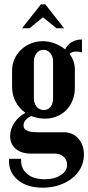

<svg xmlns="http://www.w3.org/2000/svg" viewBox="-20 -695 409 890"><path d="M178 175Q104 175 61 138Q18 101 22 41H78Q75 84 104.5 110Q134 136 187 136Q232 136 261.5 117Q291 98 291 69Q291 46 275 31.5Q259 17 235 17H124Q79 17 53 -5Q27 -27 27 -65Q27 -97 46.5 -126Q66 -155 98 -172Q69 -192 52.5 -223.5Q36 -255 36 -292V-368Q36 -396 47 -421Q58 -446 77.5 -464.5Q97 -483 123 -493.5Q149 -504 178 -504Q206 -504 233 -494Q260 -484 282 -466Q292 -488 312.5 -500Q333 -512 360 -512V-452Q347 -456 334 -456Q313 -456 302 -445Q327 -414 327 -372V-288Q327 -257 316.5 -230.5Q306 -204 287.5 -185Q269 -166 243.5 -155.5Q218 -145 187 -145Q170 -145 154.5 -148.5Q139 -152 125 -157Q109 -151 99 -139Q89 -127 89 -113Q89 -82 151 -82H275Q317 -82 343 -53Q369 -24 369 22Q369 55 354.5 83Q340 111 314 131.5Q288 152 253.5 163.5Q219 175 178 175ZM137 -240Q137 -216 150 -200.5Q163 -185 183 -185Q203 -185 214.5 -200Q226 -215 226 -240V-409Q226 -433 213.5 -448.5Q201 -464 181 -464Q162 -464 149.5 -448.5Q137 -433 137 -409ZM170 -675H190L277 -564H242L179 -615L117 -564H82Z"/></svg>

Font: Moniqa Paragraph
Style: Bold
Weight: 700
Designer: Rajesh Rajput
Foundry: Rajesh Rajput
Version: Version 1.000